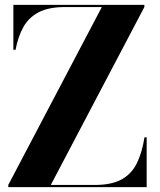

<svg xmlns="http://www.w3.org/2000/svg" viewBox="-20 -770 657 790"><path d="M35 -750H574V-741L189 -9H370Q438.5 -9 479.8 -31.5Q521 -54 542.8 -97.8Q564.5 -141.5 574.5 -205H583.5V0H14V-9L399 -741H248Q179.5 -741 138.5 -719.2Q97.5 -697.5 75.8 -658Q54 -618.5 44 -565H35Z"/></svg>

Font: Bodoni* 24pt
Style: Bold
Weight: 700
Version: Version 2.3